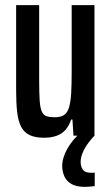

<svg xmlns="http://www.w3.org/2000/svg" viewBox="-20 -530 436 750"><path d="M152 8Q117 8 95.5 -2.5Q74 -13 62.5 -35Q51 -57 47 -92.5Q43 -128 43 -178V-510H133V-215Q133 -166 135 -137Q137 -108 143.5 -94Q150 -80 162 -76Q174 -72 194 -72Q217 -72 230 -80.5Q243 -89 249.5 -110Q256 -131 258 -165.5Q260 -200 260 -252V-510H349V0H267L263 -63H258Q250 -39 236 -23Q222 -7 201 0.5Q180 8 152 8ZM312 200Q279 200 259.5 189Q240 178 231.5 159Q223 140 223 118Q223 87 242.5 52Q262 17 293 -10L349 0Q339 10 326 27Q313 44 304 64Q295 84 295 103Q295 120 303.5 132.5Q312 145 336 145Q338 145 342 145Q346 145 350 144V197Q340 198 331.5 199Q323 200 312 200Z"/></svg>

Font: Saira ExtraCondensed SemiBold
Style: Regular
Weight: 600
Width: 2
Designer: Hector Gatti with collaboration of the Omnibus-Type team
Foundry: Omnibus-Type
Version: Version 1.101